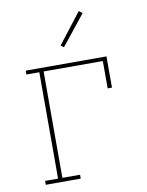

<svg xmlns="http://www.w3.org/2000/svg" viewBox="-85 -817 670 878"><g transform="rotate(-10 250.0 -378.0)"><path d="M56 0V-18H116V-512H56V-530H431V-385H411V-512H136V-18H218V0ZM247 -605 233 -615 342 -756 358 -744Z"/></g></svg>

Font: Iosevka Slab Thin
Style: Regular
Weight: 100
Monospace: yes
Designer: Belleve Invis
Foundry: Belleve Invis
Version: Version 11.1.0; ttfautohint (v1.8.3)